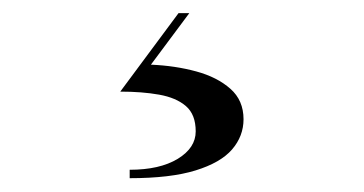

<svg xmlns="http://www.w3.org/2000/svg" viewBox="-20 -22 540 285"><path d="M172.5 242.5V230Q217 230 243.8 213.8Q270.5 197.5 270.5 173Q270.5 148 256 135.5Q241.5 123 216.2 118.5Q191 114 158.5 114L245 -2.5H261L204 74Q240 75.5 271.2 84Q302.5 92.5 322 109.8Q341.5 127 341.5 155Q341.5 180 324.5 199.8Q307.5 219.5 270.2 231Q233 242.5 172.5 242.5Z"/></svg>

Font: Bodoni Moda 18pt
Style: Regular
Weight: 400
Designer: Owen Earl
Foundry: indestructible type
Version: Version 2.005